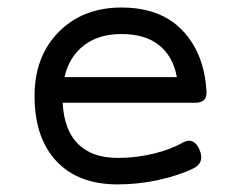

<svg xmlns="http://www.w3.org/2000/svg" viewBox="-20 -482 640 513"><path d="M72.3 -225.6Q72.3 -114.3 130.4 -51.8Q188.5 10.7 294.4 10.7Q349.1 10.7 402.8 -1Q456.5 -12.7 496.1 -31.7Q526.4 -46.4 514.2 -79.1Q507.8 -96.7 496.6 -103Q485.4 -109.4 470.2 -102.1Q436.5 -82.5 389.9 -71.3Q343.3 -60.1 294.4 -60.1Q226.1 -60.1 188.5 -97.4Q150.9 -134.8 147.5 -207.5H501Q517.6 -207.5 525.1 -214.6Q532.7 -221.7 531.7 -237.8Q525.9 -339.4 467.5 -400.6Q409.2 -461.9 304.2 -461.9Q201.7 -461.9 137 -396.7Q72.3 -331.5 72.3 -225.6ZM452.6 -275.9H152.3Q164.6 -330.1 204.1 -360.6Q243.7 -391.1 304.2 -391.1Q367.7 -391.1 405 -361.3Q442.4 -331.5 452.6 -275.9Z"/></svg>

Font: Courier Prime Code
Style: Regular
Weight: 400
Designer: Alan Dague-Greene
Foundry: Quote-Unquote Apps
Version: Version 3.18